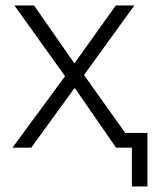

<svg xmlns="http://www.w3.org/2000/svg" viewBox="-20 -533 557 693"><path d="M456.1 140.1V0H398.9L251 -213.9H248L92.8 0H24.9L214.8 -257.8L32.2 -513.2H103L247.1 -306.2H250L397.9 -513.2H464.8L283.2 -262.2L432.1 -53.2H512.2V140.1Z"/></svg>

Font: Anuphan Light
Style: Regular
Weight: 300
Designer: Mike Abbink, Paul van der Laan, Pieter van Rosmalen, Mint Tantisuwanna
Foundry: Bold Monday; Cadson Demak
Version: Version 3.002;hotconv 1.0.109;makeotfexe 2.5.65596